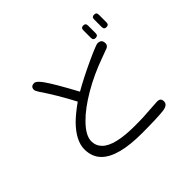

<svg xmlns="http://www.w3.org/2000/svg" viewBox="-174 -1035 1348 1348"><g transform="rotate(-45 500.0 -360.5)"><path d="M769.5 -768.6Q763.7 -762.7 763.7 -749V-675.8Q763.7 -662.1 769.5 -656.2Q775.4 -650.4 787.1 -650.4Q798.8 -650.4 804.7 -656.2Q810.5 -662.1 810.5 -675.8V-749Q810.5 -762.7 804.7 -768.6Q798.8 -774.4 787.1 -774.4Q775.4 -774.4 769.5 -768.6ZM877 -768.6Q871.1 -762.7 871.1 -749V-675.8Q871.1 -662.1 877 -656.2Q882.8 -650.4 894.5 -650.4Q906.2 -650.4 912.1 -656.2Q918 -662.1 918 -675.8V-749Q918 -762.7 912.1 -768.6Q906.2 -774.4 894.5 -774.4Q882.8 -774.4 877 -768.6ZM177.7 -153.3Q177.7 -78.1 224.6 -31.2Q308.6 52.7 543 52.7Q695.3 52.7 759.8 44.9Q789.1 41 801.8 28.3Q811.5 18.6 811.5 2.4Q811.5 -13.7 803.2 -22Q794.9 -30.3 775.4 -30.3L621.1 -20.5L544.9 -19.5Q346.7 -19.5 283.2 -83Q252 -114.3 252 -159.2Q252 -216.8 324.2 -289.1Q386.7 -352.5 491.7 -414.1Q596.7 -475.6 719.7 -519.5L791 -545.9Q809.6 -555.7 809.6 -575.7Q809.6 -595.7 799.8 -605.5Q790 -615.2 767.6 -615.2Q762.7 -615.2 733.9 -604Q705.1 -592.8 645.5 -565.4Q529.3 -511.7 442.4 -461.9Q355.5 -623 313.5 -682.6Q288.1 -718.8 270.5 -728.5Q263.7 -732.4 258.8 -732.4Q239.3 -732.4 231 -724.1Q222.7 -715.8 222.7 -700.2Q222.7 -688.5 238.3 -665Q310.5 -559.6 381.8 -423.8Q313.5 -375 270.5 -333Q177.7 -239.3 177.7 -153.3Z"/></g></svg>

Font: FakePearl
Style: ExtraLight
Weight: 300
Version: Version 1.2